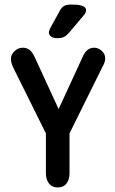

<svg xmlns="http://www.w3.org/2000/svg" viewBox="-20 -815 507 845"><path d="M182 -228V-53Q182 -24 196 -7Q210 10 234 10Q259 10 272.5 -7Q286 -24 286 -53V-228L432 -523Q443 -541 443 -559Q443 -577 428 -591Q413 -605 394 -605Q361 -605 344 -565L238 -335L133 -563Q123 -585 110.5 -595Q98 -605 80 -605Q60 -605 44 -590Q28 -575 28 -556Q28 -540 38 -518ZM359 -769Q359 -777 353.5 -782.5Q348 -788 334.5 -791.5Q321 -795 294 -795Q272 -795 260.5 -788Q249 -781 239 -760L201 -691Q195 -678 195 -672Q195 -662 204.5 -654.5Q214 -647 232 -647Q251 -647 262 -652.5Q273 -658 289 -677L349 -748Q359 -760 359 -769Z"/></svg>

Font: Beiruti SemiBold
Style: Regular
Weight: 600
Designer: Arlette Boutros
Foundry: Boutros
Version: Version 1.41